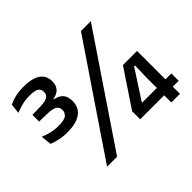

<svg xmlns="http://www.w3.org/2000/svg" viewBox="-141 -859 1072 1072"><g transform="rotate(-45 395.0 -323.0)"><path d="M140 -292Q104.5 -292 74.2 -299Q44 -306 26.5 -313.5L20 -376Q41 -367 69.5 -359.8Q98 -352.5 129.5 -352.5Q175.5 -352.5 191.5 -365.8Q207.5 -379 207.5 -399V-401.5Q207.5 -411.5 203.8 -419.5Q200 -427.5 191.8 -433Q183.5 -438.5 169.8 -441.5Q156 -444.5 135.5 -445L69.5 -446.5V-499.5L135.5 -501Q173.5 -502 189.8 -512.5Q206 -523 206 -543V-546Q206 -565.5 190.8 -576.2Q175.5 -587 134 -587Q99.5 -587 71 -579.2Q42.5 -571.5 22 -563L28.5 -621Q48 -631 77.2 -638.5Q106.5 -646 144 -646Q212.5 -646 246.5 -622.8Q280.5 -599.5 280.5 -555.5V-552Q280.5 -522.5 264.5 -503.8Q248.5 -485 215 -479.5V-471.5L212.5 -477Q248.5 -470.5 265.8 -451Q283 -431.5 283 -397V-392.5Q283 -363.5 268 -340.8Q253 -318 221.2 -305Q189.5 -292 140 -292ZM159.5 0 592 -639H670L238.5 0ZM667 0V-204L669.5 -289.5H662.5L551.5 -118.5V-94.5L518 -114.5H781.5V-56.5H477.5V-120.5L623.5 -339H735V0Z"/></g></svg>

Font: Anek Latin Medium
Style: Regular
Weight: 500
Designer: Yesha Goshar
Foundry: Ek Type
Version: Version 1.003